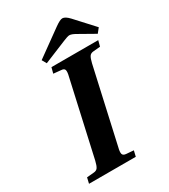

<svg xmlns="http://www.w3.org/2000/svg" viewBox="-217 -1007 976 1109"><g transform="rotate(-30 270.5 -452.5)"><path d="M160 -755 332 -879Q368 -905 384 -905Q403 -905 429 -877L541 -755L517 -725L411 -785Q385 -800 370 -800Q359 -800 328 -787L177 -725ZM40 0 49 -38 94 -42Q114 -43 122.5 -55.5Q131 -68 138 -98L249 -594Q256 -621 253 -634.5Q250 -648 230 -649L179 -654L189 -692H501L491 -654L447 -650Q427 -649 418.5 -636.5Q410 -624 403 -594L292 -98Q285 -71 288 -57.5Q291 -44 311 -42L361 -38L352 0Z"/></g></svg>

Font: Heuristica
Style: Bold Italic
Weight: 700
Italic angle: -13°
Version: Version 1.0.2